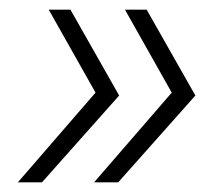

<svg xmlns="http://www.w3.org/2000/svg" viewBox="-20 -467 438 398"><path d="M67 -89H17L178 -275L81 -447H126L227 -269ZM225 -89H175L336 -275L239 -447H284L385 -269Z"/></svg>

Font: Mulish ExtraLight
Style: Italic
Weight: 200
Italic angle: -9°
Designer: Vernon Adams
Foundry: Vernon Adams
Version: Version 3.603